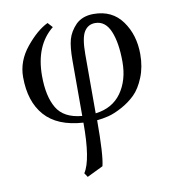

<svg xmlns="http://www.w3.org/2000/svg" viewBox="-77 -508 744 815"><g transform="rotate(-10 294.5 -100.5)"><path d="M465.8 -217.8Q465.8 -299.8 444.8 -349.9Q423.8 -399.9 379.9 -399.9Q349.1 -399.9 332.5 -373.5Q315.9 -347.2 315.9 -275.9V-22Q389.2 -30.8 427.5 -84.7Q465.8 -138.7 465.8 -217.8ZM316.9 7.8Q316.9 157.7 305.2 204.1L235.8 237.8L224.1 220.2Q258.3 168.5 257.8 7.8Q147 1 93 -60.1Q39.1 -121.1 39.1 -227.1Q39.1 -295.9 86.9 -354.5Q134.8 -413.1 181.2 -435.1L200.2 -414.1Q119.1 -349.1 119.1 -217.8Q119.1 -129.9 149.2 -78.9Q179.2 -27.8 257.8 -21V-259.8Q257.8 -317.9 266.8 -350.3Q275.9 -382.8 303.2 -411.1Q332 -439 379.9 -439Q460 -439 502.9 -379.4Q545.9 -319.8 545.9 -236.8Q545.9 -181.6 527.8 -137.2Q509.8 -92.8 484.4 -67.9Q459 -43 425.5 -24.9Q392.1 -6.8 366.5 -0.5Q340.8 5.9 316.9 7.8Z"/></g></svg>

Font: Linux Libertine
Style: Regular
Weight: 400
Designer: Philipp H. Poll
Foundry: Philipp H. Poll
Version: Version 5.3.0 ; ttfautohint (v0.9)